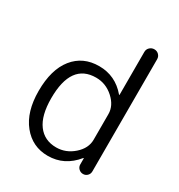

<svg xmlns="http://www.w3.org/2000/svg" viewBox="-179 -871 935 1002"><g transform="rotate(30 289.0 -370.0)"><path d="M271 -470Q121 -470 121 -260Q121 -156 160.5 -103Q200 -50 271 -50Q329 -50 375 -90.5Q421 -131 421 -183V-337Q421 -388 375.5 -429Q330 -470 271 -470ZM255 10Q162 10 103.5 -62.5Q45 -135 45 -260Q45 -389 101.5 -459.5Q158 -530 255 -530Q353 -530 418 -453Q419 -452 420 -452Q421 -452 421 -453V-712Q421 -728 432.5 -739Q444 -750 460 -750Q476 -750 487 -739Q498 -728 498 -712V-36Q498 -21 487.5 -10.5Q477 0 462 0Q447 0 436 -10.5Q425 -21 425 -36V-73Q425 -74 424 -74Q423 -74 422 -73Q355 10 255 10Z"/></g></svg>

Font: Rounded Mplus 1c
Style: Regular
Weight: 400
Version: Version 1.059.20150529